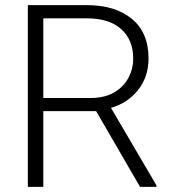

<svg xmlns="http://www.w3.org/2000/svg" viewBox="-20 -731 675 751"><path d="M527.8 0 356 -296.4H149.4V0H88.9V-710.9H319.8Q430.7 -710.9 495.8 -657.2Q561 -603.5 561 -502Q561 -431.2 520.5 -379.6Q480 -328.1 414.1 -309.1L591.8 -6.3V0ZM319.8 -659.2H149.4V-347.7H333.5Q389.2 -347.7 426.3 -369.4Q463.4 -391.1 482.2 -426.3Q501 -461.4 501 -502Q501 -574.7 454.3 -616.9Q407.7 -659.2 319.8 -659.2Z"/></svg>

Font: Vazirmatn RD UI FD ExtraLight
Style: Regular
Weight: 200
Designer: Saber Rastikerdar
Foundry: Saber Rastikerdar
Version: Version 33.003